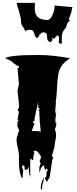

<svg xmlns="http://www.w3.org/2000/svg" viewBox="-20 -1106 535 1342"><path d="M390.6 -814.5 393.6 -839.8Q393.6 -858.4 373.5 -858.4V-847.7L367.2 -848.6Q364.7 -835 355.5 -835L346.2 -844.7V-823.7L334 -811.5Q308.1 -815.9 309.1 -848.6Q309.6 -879.9 284.7 -879.9Q269.5 -879.9 261.7 -866.2L257.8 -869.1Q257.8 -861.8 251 -851.6Q244.1 -841.3 238 -841.3Q231.9 -841.3 227.5 -850.1Q223.1 -858.9 220.2 -869.6Q213.4 -897.9 192.4 -897.9Q158.7 -897.9 155.8 -884.8Q154.3 -900.4 140.1 -919.2Q126 -938 126 -960H127Q127 -981 112.8 -1026.4Q98.6 -1071.8 96.2 -1085.9H224.1L223.1 -1049.3Q220.7 -966.3 311.5 -966.3Q330.6 -966.3 345.9 -999.3Q361.3 -1032.2 361.3 -1060.1L360.8 -1067.4L486.3 -1056.2Q481.4 -1043.9 481 -1032.5Q480.5 -1021 470.5 -997.6Q460.4 -974.1 460.4 -970.7L470.7 -960Q460 -960 452.1 -944.6Q444.3 -929.2 441.9 -914.6Q423.3 -894 417.5 -878.4Q411.6 -862.8 411.6 -841.3L412.1 -801.3H402.3Q390.6 -801.3 390.6 -814.5ZM294.9 138.7Q305.2 127 305.2 115.7V96.7L314.5 81.1L305.2 70.8L294.9 85.4L286.6 46.9Q269 63 266.8 67.4Q264.6 71.8 262.7 81.5Q260.7 91.3 256.3 104L254.9 70.8Q254.9 54.7 265.6 35.6L256.3 24.9L266.6 -6.3Q266.6 -17.1 251.2 -35.4Q235.8 -53.7 225.1 -53.7L210.9 -43.5H217.8L220.7 -31.7H216.8L210.9 13.7Q205.1 13.7 201.7 8.5Q198.2 3.4 191.4 3.4V133.8Q180.7 106.9 180.7 53.2Q179.2 68.8 172.9 75Q166.5 81.1 152.3 81.1V59.6L141.6 47.4L132.8 59.6L143.6 90.8L141.6 91.8L136.7 139.6L132.8 138.7Q112.3 101.6 112.3 21V-22.5Q112.3 -37.1 104 -73.7Q95.7 -110.4 95.7 -124.5Q95.7 -138.7 99.6 -151.9Q103.5 -165 110.4 -167H102.5L114.3 -193.4L101.6 -224.6L102.5 -257.8H112.3L102.5 -269L112.3 -325.7L102.5 -336.9Q113.3 -347.7 113.3 -371.1L102.5 -473.1L112.3 -517.6L102.5 -630.4H112.3V-642.6Q105.5 -642.6 91.6 -653.1Q77.6 -663.6 69.3 -665H74.2Q57.6 -683.6 15.6 -698.7Q45.9 -721.7 248.5 -721.7Q346.7 -721.7 470.7 -698.7Q401.9 -659.7 388.7 -591.8Q382.3 -559.1 380.9 -528.3Q375.5 -417 367.7 -383.3L372.1 -392.1Q371.6 -381.8 367.7 -350.6Q363.8 -319.3 363.8 -302.7Q363.8 -303.7 367.9 -319.6Q372.1 -335.4 372.1 -343.8V-312.5Q372.1 -312.5 366.7 -268.1Q366.7 -255.9 372.1 -235.8V-264.2L374 -235.8Q374 -231.4 363.8 -200.7Q372.1 -182.1 372.1 -164.8Q372.1 -147.5 366.9 -123.5Q361.8 -99.6 361.8 -88.4Q361.8 -77.1 352.5 -49.8Q343.3 -22.5 343.3 -9.3H353Q344.2 11.2 339.1 52.2Q334 93.3 329.3 120.8Q324.7 148.4 314.5 148.4V160.6L306.2 161.6L294.9 143.6ZM256.3 -348.6 252.4 -347.7Q246.6 -347.7 246.6 -379.4V-397Q244.6 -375.5 232.7 -329.6Q220.7 -283.7 220.7 -257.8L210.9 -258.3V-246.6H220.7Q220.7 -239.7 211.7 -217.3Q202.6 -194.8 201.2 -189.9H237.8Q261.2 -189.9 265.1 -184.1Q264.2 -195.8 261.7 -217.8Q256.3 -266.1 256.3 -291.5H257.8Q254.9 -292.5 254.9 -306.9Q254.9 -321.3 256.3 -325.7L246.6 -336.9L256.3 -339.8ZM284.7 160.6Q271.5 188 274.9 216.3H265.6V194.8Q265.6 183.6 274.4 160.9Q283.2 138.2 284.7 129.4ZM363.8 -376V-371.1H368.2Q366.2 -371.1 363.8 -376ZM256.3 -6.3V-9.3H257.8Q256.3 -9.3 256.3 -6.3Z"/></svg>

Font: Butcherman
Style: Regular
Weight: 400
Version: Version 001.003